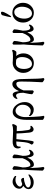

<svg xmlns="http://www.w3.org/2000/svg" viewBox="1472 -2173 924 3908"><g transform="rotate(-90 1934.0 -219.0)"><path d="M72.3 -110.4Q72.3 -85.9 100.6 -70.3Q128.9 -54.7 168 -54.7Q192.4 -54.7 217.3 -59.6Q242.2 -64.5 261.2 -71.8Q280.3 -79.1 295.4 -86.4Q310.5 -93.8 319.8 -98.6Q329.1 -103.5 330.1 -103.5Q335.9 -103.5 335.9 -96.7Q335.9 -84 333 -75.2Q267.6 4.9 182.6 4.9Q117.2 4.9 77.6 -23.4Q38.1 -51.8 38.1 -101.6Q38.1 -157.2 104.5 -207Q46.9 -236.3 46.9 -285.2Q46.9 -349.6 92.8 -387.2Q138.7 -424.8 185.5 -424.8Q251 -424.8 303.7 -377.9Q306.6 -373 306.6 -367.2Q306.6 -354.5 301.8 -349.6Q272.5 -366.2 230.5 -366.2Q172.9 -366.2 131.3 -335.9Q89.8 -305.7 89.8 -273.4Q89.8 -252.9 109.4 -241.2Q128.9 -229.5 145.5 -229.5Q200.2 -251 224.6 -251Q232.4 -251 244.1 -247.1Q267.6 -227.5 267.6 -207Q267.6 -193.4 259.8 -193.4Q199.2 -193.4 135.7 -167.5Q72.3 -141.6 72.3 -110.4Z M535.2 8.8Q528.3 8.8 522.5 7.3Q516.6 5.9 511.2 2Q505.9 -2 502.4 -4.9Q499 -7.8 494.6 -15.1Q490.2 -22.5 487.8 -25.9Q485.4 -29.3 481.9 -38.6Q478.5 -47.9 477.5 -50.3Q476.6 -52.7 472.7 -63Q468.8 -73.2 468.8 -74.2Q468.8 -73.2 470.2 -22.5Q471.7 28.3 476.1 89.8Q480.5 151.4 490.2 202.1Q478.5 221.7 466.8 221.7Q458 221.7 436.5 208Q415 194.3 415 185.5Q415 154.3 421.4 9.8Q427.7 -134.8 435.5 -199.2Q435.5 -210.9 433.6 -245.6Q431.6 -280.3 431.6 -291V-407.2Q443.4 -426.8 455.1 -426.8Q463.9 -426.8 485.4 -413.1Q506.8 -399.4 506.8 -390.6Q506.8 -345.7 484.4 -240.2L479.5 -217.8Q479.5 -153.3 492.2 -107.9Q504.9 -62.5 529.3 -62.5Q574.2 -62.5 609.9 -110.4Q645.5 -158.2 668 -221.7V-291V-407.2Q679.7 -426.8 691.4 -426.8Q700.2 -426.8 721.7 -413.1Q743.2 -399.4 743.2 -390.6Q743.2 -345.7 720.7 -240.2L715.8 -217.8Q713.9 -65.4 772.5 -65.4Q789.1 -65.4 805.2 -75.2Q821.3 -85 828.1 -94.7Q832 -94.7 837.9 -85Q840.8 -79.1 840.8 -74.2Q831.1 -42 805.2 -19Q779.3 3.9 750 3.9Q728.5 3.9 713.4 -17.6Q698.2 -39.1 692.9 -62.5Q687.5 -85.9 681.6 -125Q624 8.8 535.2 8.8Z M1055.7 -347.7Q1028.3 -28.3 1008.8 0Q999 2.9 988.3 2.9Q972.7 2.9 958.5 -12.7Q944.3 -28.3 944.3 -36.1Q960 -61.5 970.2 -84.5Q980.5 -107.4 986.3 -139.2Q992.2 -170.9 994.6 -191.4Q997.1 -211.9 1001.5 -264.2Q1005.9 -316.4 1008.8 -349.6Q950.2 -349.6 933.6 -342.8Q904.3 -329.1 904.3 -283.2Q904.3 -276.4 906.2 -268.6Q906.2 -264.6 897.9 -261.7Q889.6 -258.8 884.8 -258.8Q878.9 -266.6 872.6 -285.2Q866.2 -303.7 866.2 -315.4Q866.2 -349.6 880.4 -373Q894.5 -396.5 918 -406.7Q941.4 -417 960.9 -420.4Q980.5 -423.8 1001 -423.8Q1042 -423.8 1107.4 -418.9Q1172.9 -414.1 1222.7 -414.1Q1307.6 -414.1 1343.8 -433.6Q1358.4 -430.7 1363.3 -419.9Q1363.3 -407.2 1347.7 -372.6Q1332 -337.9 1312.5 -337.9Q1254.9 -337.9 1218.8 -340.8Q1220.7 -234.4 1241.2 -108.4Q1249 -58.6 1289.1 -58.6Q1313.5 -58.6 1320.3 -63.5Q1327.1 -58.6 1327.1 -46.9Q1327.1 -38.1 1304.2 -17.6Q1281.2 2.9 1257.8 2.9Q1197.3 2.9 1188.5 -86.9Q1170.9 -260.7 1171.9 -344.7Q1141.6 -347.7 1055.7 -347.7Z M1810.5 -175.8Q1810.5 -95.7 1763.2 -44.9Q1715.8 5.9 1660.2 5.9Q1570.3 5.9 1528.3 -60.5Q1526.4 -67.4 1526.4 -83Q1526.4 -93.8 1531.2 -93.8Q1532.2 -93.8 1543.9 -84Q1555.7 -74.2 1580.1 -64.9Q1604.5 -55.7 1635.7 -55.7Q1677.7 -55.7 1716.8 -100.6Q1755.9 -145.5 1755.9 -220.7Q1755.9 -285.2 1716.8 -325.2Q1677.7 -365.2 1636.7 -365.2Q1575.2 -365.2 1539.1 -302.2Q1502.9 -239.3 1504.9 -160.2Q1504.9 -141.6 1506.8 -86.9Q1508.8 -32.2 1509.8 0Q1510.7 50.8 1518.1 120.6Q1525.4 190.4 1531.2 206.1Q1519.5 222.7 1506.8 222.7Q1500 222.7 1474.1 210Q1448.2 197.3 1448.2 187.5V-137.7Q1448.2 -278.3 1493.2 -350.6Q1538.1 -422.9 1609.4 -422.9Q1694.3 -422.9 1752.4 -345.7Q1810.5 -268.6 1810.5 -175.8Z M2213.9 177.7Q2228.5 -85.9 2228.5 -246.1Q2228.5 -302.7 2218.3 -325.7Q2208 -348.6 2183.6 -348.6Q2138.7 -348.6 2103.5 -305.7Q2068.4 -262.7 2047.9 -202.1V-132.8V-13.7Q2035.2 5.9 2024.4 5.9Q2015.6 5.9 1992.7 -7.8Q1969.7 -21.5 1969.7 -30.3Q1969.7 -64.5 1995.1 -183.6L2000 -206.1Q2000 -353.5 1942.4 -353.5Q1925.8 -353.5 1909.7 -343.8Q1893.6 -334 1886.7 -324.2Q1882.8 -324.2 1877 -334Q1874 -339.8 1874 -344.7Q1883.8 -377 1909.7 -399.9Q1935.5 -422.9 1964.8 -422.9Q1986.3 -422.9 2001.5 -401.4Q2016.6 -379.9 2022 -356.4Q2027.3 -333 2033.2 -293.9Q2091.8 -429.7 2179.7 -429.7Q2222.7 -429.7 2247.6 -390.6Q2272.5 -351.6 2277.3 -283.2Q2280.3 -241.2 2281.7 -129.4Q2283.2 -17.6 2286.6 76.2Q2290 169.9 2299.8 204.1Q2289.1 221.7 2275.4 221.7Q2266.6 221.7 2239.7 205.1Q2212.9 188.5 2213.9 177.7Z M2608.4 -422.9Q2629.9 -422.9 2657.2 -419.9Q2684.6 -417 2738.3 -417Q2794.9 -417 2815.4 -420.9Q2835.9 -424.8 2854.5 -434.6Q2869.1 -431.6 2874 -420.9Q2874 -409.2 2858.4 -378.4Q2842.8 -347.7 2823.2 -347.7Q2808.6 -347.7 2796.4 -348.1Q2784.2 -348.6 2771 -349.6Q2757.8 -350.6 2748 -350.6Q2768.6 -331.1 2785.2 -291Q2801.8 -251 2801.8 -206.1Q2801.8 -112.3 2745.1 -52.2Q2688.5 7.8 2606.4 7.8Q2515.6 7.8 2460 -55.2Q2404.3 -118.2 2404.3 -206.1Q2404.3 -297.9 2465.8 -360.4Q2527.3 -422.9 2608.4 -422.9ZM2598.6 -356.4Q2543 -356.4 2513.7 -311.5Q2484.4 -266.6 2484.4 -193.4Q2484.4 -127 2509.8 -78.6Q2535.2 -30.3 2585 -30.3Q2648.4 -30.3 2687.5 -89.8Q2726.6 -149.4 2726.6 -232.4Q2726.6 -309.6 2686.5 -343.8Q2670.9 -356.4 2598.6 -356.4Z M3083 8.8Q3076.2 8.8 3070.3 7.3Q3064.5 5.9 3059.1 2Q3053.7 -2 3050.3 -4.9Q3046.9 -7.8 3042.5 -15.1Q3038.1 -22.5 3035.6 -25.9Q3033.2 -29.3 3029.8 -38.6Q3026.4 -47.9 3025.4 -50.3Q3024.4 -52.7 3020.5 -63Q3016.6 -73.2 3016.6 -74.2Q3016.6 -73.2 3018.1 -22.5Q3019.5 28.3 3023.9 89.8Q3028.3 151.4 3038.1 202.1Q3026.4 221.7 3014.6 221.7Q3005.9 221.7 2984.4 208Q2962.9 194.3 2962.9 185.5Q2962.9 154.3 2969.2 9.8Q2975.6 -134.8 2983.4 -199.2Q2983.4 -210.9 2981.4 -245.6Q2979.5 -280.3 2979.5 -291V-407.2Q2991.2 -426.8 3002.9 -426.8Q3011.7 -426.8 3033.2 -413.1Q3054.7 -399.4 3054.7 -390.6Q3054.7 -345.7 3032.2 -240.2L3027.3 -217.8Q3027.3 -153.3 3040 -107.9Q3052.7 -62.5 3077.1 -62.5Q3122.1 -62.5 3157.7 -110.4Q3193.4 -158.2 3215.8 -221.7V-291V-407.2Q3227.5 -426.8 3239.3 -426.8Q3248 -426.8 3269.5 -413.1Q3291 -399.4 3291 -390.6Q3291 -345.7 3268.6 -240.2L3263.7 -217.8Q3261.7 -65.4 3320.3 -65.4Q3336.9 -65.4 3353 -75.2Q3369.1 -85 3376 -94.7Q3379.9 -94.7 3385.7 -85Q3388.7 -79.1 3388.7 -74.2Q3378.9 -42 3353 -19Q3327.1 3.9 3297.9 3.9Q3276.4 3.9 3261.2 -17.6Q3246.1 -39.1 3240.7 -62.5Q3235.4 -85.9 3229.5 -125Q3171.9 8.8 3083 8.8Z M3624 -661.1Q3649.4 -661.1 3649.4 -638.7Q3649.4 -606.4 3606 -532.7Q3562.5 -459 3552.7 -455.1H3549.8Q3546.9 -455.1 3542.5 -458Q3538.1 -460.9 3538.1 -463.9Q3538.1 -473.6 3552.2 -536.6Q3566.4 -599.6 3579.1 -636.7Q3582 -644.5 3596.7 -652.8Q3611.3 -661.1 3624 -661.1ZM3751 -234.4Q3751 -296.9 3722.2 -343.8Q3693.4 -390.6 3643.6 -390.6Q3582 -390.6 3545.4 -330.6Q3508.8 -270.5 3508.8 -186.5Q3508.8 -123 3535.6 -76.7Q3562.5 -30.3 3612.3 -30.3Q3675.8 -30.3 3713.4 -90.3Q3751 -150.4 3751 -234.4ZM3627 -428.7Q3717.8 -428.7 3774.4 -364.3Q3831.1 -299.8 3831.1 -212.9Q3831.1 -119.1 3771.5 -55.7Q3711.9 7.8 3629.9 7.8Q3539.1 7.8 3483.9 -57.1Q3428.7 -122.1 3428.7 -210Q3428.7 -305.7 3486.8 -367.2Q3544.9 -428.7 3627 -428.7Z"/></g></svg>

Font: Crimson Text
Style: Regular
Weight: 400
Version: Version 0.13